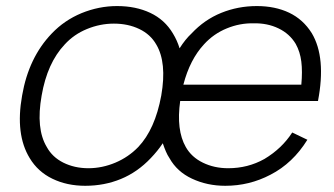

<svg xmlns="http://www.w3.org/2000/svg" viewBox="-20 -598 1104 634"><path d="M593.5 -112.5Q612.5 -79 650 -60.8Q687.5 -42.5 733.5 -42.5Q798.5 -42.5 853 -73Q881.5 -90 904.5 -111.8Q927.5 -133.5 945 -160.5L995 -136.5Q947 -59 873 -21Q803.5 15.5 724 15.5Q664 15.5 614 -8Q564.5 -31 539.5 -76Q533 -85.5 527.8 -97.8Q522.5 -110 517.5 -125Q509 -112 499 -99.8Q489 -87.5 478 -76Q434 -29.5 379.2 -7Q324.5 15.5 261.5 15.5Q201 15.5 153 -7.8Q105 -31 78 -76Q30 -154.5 53 -282.5Q74.5 -408 151 -487.5Q192.5 -531 249 -554.5Q306.5 -578 366.5 -578Q428.5 -578 476.2 -555.5Q524 -533 551 -487.5Q558 -476 563.5 -463.8Q569 -451.5 573 -438.5Q592 -468.5 612.5 -487.5Q655 -533 710.5 -555.5Q766 -578 828 -578Q888.5 -578 934.8 -556Q981 -534 1009.5 -488.5Q1057.5 -408 1030 -264.5H575Q561.5 -168.5 593.5 -112.5ZM585.5 -318.5H975Q979 -362 975 -394.5Q971 -427 956.5 -453Q936.5 -486.5 899.8 -504.2Q863 -522 817.5 -521Q772 -522 728.8 -504.2Q685.5 -486.5 654 -452Q607 -401.5 585.5 -318.5ZM512.5 -282.5Q531.5 -391.5 496 -451Q477 -484.5 440 -502.2Q403 -520 356 -520Q310.5 -520 267.2 -502.2Q224 -484.5 193.5 -451Q136 -390 117.5 -282.5Q98 -173 134.5 -112.5Q143.5 -96 157.2 -83Q171 -70 189 -61Q207 -52 228 -47.2Q249 -42.5 272 -42.5Q294.5 -42.5 317.2 -47.2Q340 -52 361.2 -61Q382.5 -70 401.5 -83Q420.5 -96 436.5 -112.5Q492 -171 512.5 -282.5Z"/></svg>

Font: Russisch Sans Light
Style: Italic
Weight: 300
Italic angle: -10°
Designer: Michael Sharanda (font) & Cristiano Sobral (main changes)
Foundry: Michael Sharanda
Version: Version 2.00;September 8, 2020;FontCreator 13.0.0.2681 64-bi